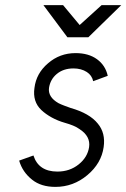

<svg xmlns="http://www.w3.org/2000/svg" viewBox="-20 -720 495 752"><path d="M150 -700 244 -574H326L455 -700H378L292 -622L227 -700ZM402 -423Q393 -464 360 -488Q327 -512 276 -512Q214 -512 168 -472Q122 -433 115 -376Q107 -322 142 -289Q159 -273 182.5 -260Q206 -247 234 -239Q252 -234 266.5 -228Q281 -222 292 -214Q335 -186 329 -144Q323 -104 288 -76Q253 -48 205 -48Q131 -48 111 -111L55 -91Q68 -46 106 -16Q141 12 197 12Q267 12 322 -34Q377 -80 386 -144Q394 -199 363 -236Q331 -276 257 -297Q243 -302 231 -306.5Q219 -311 209 -316Q167 -340 172 -376Q177 -409 202 -430Q228 -452 268 -452Q298 -452 320 -438Q340 -425 345 -402Z"/></svg>

Font: Unageo
Style: Light-Italic
Weight: 300
Designer: Richard Sepsi
Foundry: Richard Sepsi
Version: Version 2.000